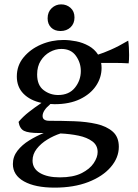

<svg xmlns="http://www.w3.org/2000/svg" viewBox="-20 -653 632 879"><path d="M230 -176Q219 -176 210 -177V-176Q175 -147 175 -122Q175 -100 206 -100Q263 -100 319.5 -98Q376 -96 422 -85.5Q468 -75 496 -50.5Q524 -26 524 19Q524 69 487 112Q450 155 384 180.5Q318 206 230 206Q141 206 90 177.5Q39 149 39 98Q39 64 60 37Q81 10 113.5 -10Q146 -30 180 -44Q175 -44 169.5 -44Q164 -44 159 -44Q110 -44 90 -54Q70 -64 65 -95Q85 -119 112.5 -140.5Q140 -162 170 -182Q118 -193 87.5 -224Q57 -255 57 -303Q57 -353 88 -390.5Q119 -428 167.5 -449Q216 -470 271 -470Q298 -470 328.5 -464Q359 -458 386 -443Q413 -428 429 -403Q452 -410 487.5 -425.5Q523 -441 567 -467Q569 -454 570 -436Q571 -418 571 -401Q571 -390 570.5 -380Q570 -370 569 -363Q537 -365 502 -365Q467 -365 443 -365Q445 -354 445 -342Q445 -298 419.5 -260Q394 -222 346 -199Q298 -176 230 -176ZM246 -218Q296 -218 323 -251.5Q350 -285 350 -328Q350 -366 327.5 -397.5Q305 -429 261 -429Q234 -429 208.5 -415Q183 -401 166.5 -375Q150 -349 150 -312Q150 -263 179.5 -240.5Q209 -218 246 -218ZM129 82Q129 119 163 139Q197 159 254 159Q315 159 353 140Q391 121 409 94Q427 67 427 43Q427 12 402.5 -6Q378 -24 339.5 -32Q301 -40 257 -42Q226 -32 196.5 -14Q167 4 148 28.5Q129 53 129 82ZM257 -511Q230 -511 214 -527Q198 -543 198 -569Q198 -598 216.5 -615.5Q235 -633 260 -633Q285 -633 303 -617Q321 -601 321 -573Q321 -545 303 -528Q285 -511 257 -511Z"/></svg>

Font: Maname
Style: Regular
Weight: 400
Designer: Pathum Egodawatta
Foundry: mooniak
Version: Version 1.000; ttfautohint (v1.8.4.7-5d5b)